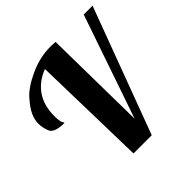

<svg xmlns="http://www.w3.org/2000/svg" viewBox="-193 -911 1072 1072"><g transform="rotate(-45 343.0 -375.0)"><path d="M99.1 -460.9Q99.1 -420.4 106 -408.2Q112.8 -396 112.8 -393.1Q32.7 -393.1 19.3 -428Q5.9 -462.9 5.9 -493.2Q5.9 -523.4 20.3 -555.7Q34.7 -587.9 72.8 -631.3Q110.8 -674.8 192.4 -712.4Q273.9 -750 356.9 -750Q377.4 -750 397 -748L405.8 -132.8L616.2 -745.1H686L408.2 0H264.2L248 -683.1Q177.7 -656.7 138.4 -600.6Q99.1 -544.4 99.1 -460.9Z"/></g></svg>

Font: Lobster-Regular
Style: Regular
Weight: 400
Designer: Pablo Impallari
Foundry: Pablo Impallari
Version: Version 1.007; ttfautohint (v1.1) -l 8 -r 50 -G 50 -x 14 -D 